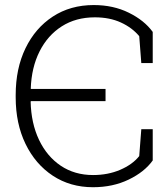

<svg xmlns="http://www.w3.org/2000/svg" viewBox="-20 -742 662 771"><path d="M353.5 9.8Q262.2 9.8 192.1 -36.4Q122.1 -82.5 82.5 -164.1Q43 -245.6 43 -351.1V-360.4Q43 -466.8 82.3 -548.1Q121.6 -629.4 192.1 -675.5Q262.7 -721.7 356.4 -721.7Q435.1 -721.7 497.3 -690.9Q559.6 -660.2 593.3 -613.8V-488.8H547.4L539.1 -596.7Q510.7 -630.9 465.6 -651.6Q420.4 -672.4 360.8 -672.4Q284.7 -672.4 228 -636.2Q171.4 -600.1 138.9 -535.6Q106.4 -471.2 103.5 -385.7L105 -384.8H403.8V-335.9H105L103 -334.5Q105 -247.1 136.7 -180.4Q168.5 -113.8 224.1 -76.4Q279.8 -39.1 353.5 -39.1Q413.6 -39.1 462.6 -60.1Q511.7 -81.1 539.1 -115.2L547.4 -223.1H593.3V-97.7Q560.1 -51.3 496.6 -20.8Q433.1 9.8 353.5 9.8Z"/></svg>

Font: Roboto Slab LO Light
Style: Regular
Weight: 300
Designer: Google
Version: Version 2.000